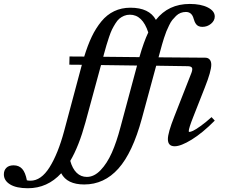

<svg xmlns="http://www.w3.org/2000/svg" viewBox="-292 -746 1164 994"><path d="M144 209Q55.2 209 24.9 150.9Q-46.4 228.5 -147.9 228.5Q-207.5 228.5 -239.7 208.7Q-272 189 -272 156.7Q-272 135.7 -259 122.8Q-246.1 109.9 -221.7 109.9Q-193.8 109.9 -177.2 128.2Q-160.6 146.5 -152.8 187.5Q-145 189.5 -134.3 189.5Q-79.1 189.5 -35.4 119.9Q8.3 50.3 40 -67.4L131.8 -410.6L66.9 -411.1L67.9 -453.6L144 -453.1Q162.1 -512.2 183.1 -556.2Q204.1 -600.1 232.7 -635Q261.2 -669.9 299.1 -688Q336.9 -706.1 383.3 -706.1Q480.5 -706.1 515.1 -643.1Q579.6 -725.6 690.4 -725.6Q748 -725.6 783.9 -707.3Q819.8 -689 819.8 -660.6Q819.8 -639.2 800.5 -623Q781.2 -606.9 755.4 -606.9Q744.6 -606.9 736.3 -610.6Q728 -614.3 723.1 -621.1Q718.3 -627.9 715.6 -634.3Q712.9 -640.6 710.4 -649.4Q701.2 -684.1 670.4 -684.1Q656.2 -684.1 643.3 -679.2Q630.4 -674.3 619.6 -663.8Q608.9 -653.3 600.3 -642.8Q591.8 -632.3 583.3 -614.3Q574.7 -596.2 569.3 -583.5Q564 -570.8 557.1 -549.1Q550.3 -527.3 547.1 -516.1Q543.9 -504.9 538.1 -483.4L528.8 -449.2L770.5 -447.3Q785.2 -447.3 793.5 -437.7Q801.8 -428.2 801.8 -411.1Q801.8 -377 768.6 -293.5L709 -142.1Q685.1 -82 685.1 -66.9Q685.1 -63 688.5 -63Q694.3 -63 707.3 -68.8Q720.2 -74.7 746.3 -93.3Q772.5 -111.8 803.2 -139.6L819.8 -121.6Q756.3 -57.6 700.4 -23.2Q644.5 11.2 612.3 11.2Q577.1 11.2 577.1 -25.9Q577.1 -58.6 610.4 -142.6L699.2 -369.1Q706.1 -387.7 701.7 -395.3Q697.3 -402.8 680.7 -403.3L516.6 -405.8L442.4 -132.3Q394.5 44.4 321 126.7Q247.6 209 144 209ZM245.6 -463.9 242.7 -452.1 429.7 -450.2Q452.1 -528.8 475.6 -578.1Q445.8 -669.9 380.4 -669.9Q364.3 -669.9 350.3 -664.1Q336.4 -658.2 325.9 -649.4Q315.4 -640.6 305.2 -624Q294.9 -607.4 287.8 -593Q280.8 -578.6 272.5 -554Q264.2 -529.3 259 -511.5Q253.9 -493.7 245.6 -463.9ZM150.4 -112.8Q116.7 10.7 71.8 86.9Q83 127.4 105 148.7Q127 169.9 157.7 169.9Q195.3 169.9 228.8 135Q262.2 100.1 286.9 44.7Q311.5 -10.7 331.5 -86.9L417.5 -406.7L231 -409.2Z"/></svg>

Font: Elstob 8pt SemiBold
Style: Italic
Weight: 600
Italic angle: -20°
Designer: Peter S. Baker
Version: Version 1.015